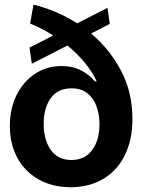

<svg xmlns="http://www.w3.org/2000/svg" viewBox="-20 -787 607 819"><path d="M281.2 11.7Q203.1 11.2 144.8 -21.7Q86.4 -54.7 54.2 -113.5Q22 -172.4 22 -250Q22 -322.3 50 -379.9Q78.1 -437.5 127.9 -471.2Q177.7 -504.9 243.2 -505.4Q293 -504.9 328.4 -485.4Q363.8 -465.8 384.8 -439.9H392.6Q373.5 -481 341.3 -520Q309.1 -559.1 267.6 -592.8L115.7 -515.1L106 -584L207 -635.7Q159.7 -665.5 108.4 -686.5L123 -767.1Q223.1 -742.7 309.1 -687.5L438.5 -753.4L448.2 -685.1L368.7 -644Q446.3 -579.1 495.6 -486.8Q544.9 -394.5 544.9 -279.3Q544.9 -190.9 512.7 -125.5Q480.5 -60.1 421.4 -24.4Q362.3 11.2 281.2 11.7ZM284.7 -104.5Q341.3 -104.5 372.8 -146.5Q404.3 -188.5 404.3 -256.3Q404.3 -298.8 391.6 -333.7Q378.9 -368.7 352.3 -389.4Q325.7 -410.2 284.7 -410.2Q225.6 -410.2 195.8 -367.4Q166 -324.7 166.5 -258.8Q166 -192.4 196 -148.4Q226.1 -104.5 284.7 -104.5Z"/></svg>

Font: Inter Tight
Style: Bold
Weight: 700
Designer: Rasmus Andersson
Foundry: rsms
Version: Version 3.004; ttfautohint (v1.8.4.7-5d5b)